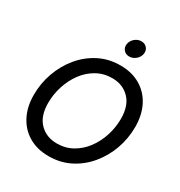

<svg xmlns="http://www.w3.org/2000/svg" viewBox="-216 -1095 1182 1258"><g transform="rotate(30 374.5 -466.5)"><path d="M335.4 11.7Q249.5 11.7 185.5 -25.6Q121.6 -63 86.4 -130.9Q51.3 -198.7 51.3 -289.1Q51.3 -376 80.1 -456.5Q108.9 -537.1 161.6 -600.8Q214.4 -664.6 287.1 -701.9Q359.9 -739.3 448.2 -739.3Q534.2 -739.3 598.1 -701.9Q662.1 -664.6 697.3 -596.7Q732.4 -528.8 732.4 -437.5Q732.4 -350.1 703.4 -269.5Q674.3 -189 621.3 -125.5Q568.4 -62 495.8 -25.1Q423.3 11.7 335.4 11.7ZM340.3 -87.4Q405.3 -87.4 457.8 -117.2Q510.3 -147 547.6 -197.3Q585 -247.6 604.7 -310.1Q624.5 -372.6 624.5 -437.5Q624.5 -536.1 573.7 -588.1Q522.9 -640.1 443.8 -640.1Q378.4 -640.1 325.7 -610.1Q272.9 -580.1 235.8 -529.5Q198.7 -479 179 -416.5Q159.2 -354 159.2 -289.6Q159.2 -190.9 210 -139.2Q260.7 -87.4 340.3 -87.4ZM466.3 -817.9Q439.9 -817.9 424.1 -836.4Q408.2 -855 412.6 -881.3Q417 -907.7 438.7 -926.3Q460.4 -944.8 487.3 -944.8Q514.2 -944.8 530 -926.3Q545.9 -907.7 541.5 -881.3Q537.1 -855 515.1 -836.4Q493.2 -817.9 466.3 -817.9Z"/></g></svg>

Font: Inter Display Medium
Style: Italic
Weight: 500
Italic angle: -9.39999°
Designer: Rasmus Andersson
Foundry: rsms
Version: Version 4.000;git-a52131595